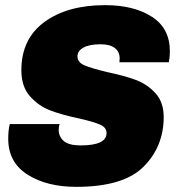

<svg xmlns="http://www.w3.org/2000/svg" viewBox="-20 -716 691 746"><path d="M640 -517Q640 -494 636 -474H444Q445 -481 445 -489Q445 -515 426 -529.5Q407 -544 371 -544Q327 -544 304 -531Q281 -518 281 -497Q281 -474 307.5 -462.5Q334 -451 396 -436Q463 -422 507.5 -405.5Q552 -389 584 -354Q616 -319 616 -261Q616 -147 538 -68.5Q460 10 276 10Q162 10 87 -37.5Q12 -85 12 -177Q12 -211 18 -234H212Q208 -225 208 -212Q208 -185 228 -168Q248 -151 293 -151Q394 -151 394 -199Q394 -221 368.5 -232Q343 -243 286 -256Q219 -270 174 -287.5Q129 -305 96 -342.5Q63 -380 63 -443Q63 -565 152.5 -630.5Q242 -696 388 -696Q500 -696 570 -651Q640 -606 640 -517Z"/></svg>

Font: Chivo Black Italic
Style: Regular
Weight: 900
Italic angle: -8.05°
Designer: Hector Gatti
Foundry: Omnibus-Type
Version: Version 1.007